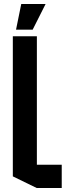

<svg xmlns="http://www.w3.org/2000/svg" viewBox="-20 -938 360 958"><path d="M163 0 44 -58V-757H164V-116H288V0ZM60 -790 86 -918H207V-917L143 -790Z"/></svg>

Font: Foldit Thin Medium
Style: Regular
Weight: 500
Version: Version 1.003